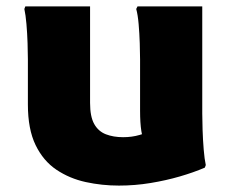

<svg xmlns="http://www.w3.org/2000/svg" viewBox="-20 -567 723 599"><path d="M351 12Q298 12 247.5 1Q197 -10 156 -37.5Q115 -65 91 -114.5Q67 -164 67 -241V-382Q67 -402 66 -432.5Q65 -463 62.5 -492Q60 -521 56 -539L59 -547H261V-246Q261 -203 274 -180Q287 -157 310.5 -148Q334 -139 364 -139Q392 -139 415.5 -146Q439 -153 458 -159L431 -117Q425 -133 421 -158Q417 -183 417 -222V-382Q417 -402 416 -432.5Q415 -463 412.5 -492Q410 -521 405 -539L409 -547H611V-213Q611 -193 612 -162Q613 -131 615.5 -100.5Q618 -70 622 -52L619 -44Q584 -29 541 -16.5Q498 -4 449.5 4Q401 12 351 12Z"/></svg>

Font: Kufam ExtraBold
Style: Regular
Weight: 800
Designer: Wael Morcos, Artur Schmal
Foundry: Original Type
Version: Version 1.300; ttfautohint (v1.8.3)